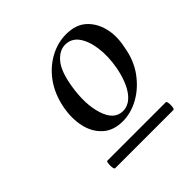

<svg xmlns="http://www.w3.org/2000/svg" viewBox="-107 -713 513 513"><g transform="rotate(-45 149.5 -457.0)"><path d="M152 -358Q117 -358 95.5 -377.5Q74 -397 67 -428.5Q60 -460 67 -497Q75 -538 96 -567.5Q117 -597 147 -613.5Q177 -630 209 -630Q245 -630 266 -611.5Q287 -593 295 -562.5Q303 -532 295 -495Q288 -452 265.5 -421.5Q243 -391 213 -374.5Q183 -358 152 -358ZM49 -284Q46 -284 45 -291.5Q44 -299 45 -306Q46 -313 48 -313H269Q272 -313 273 -306Q274 -299 273 -291.5Q272 -284 269 -284ZM172 -377Q196 -377 214 -401Q232 -425 241 -470Q248 -509 243.5 -541.5Q239 -574 225 -593Q211 -612 188 -612Q166 -612 148 -591Q130 -570 122 -522Q112 -462 125.5 -419.5Q139 -377 172 -377Z"/></g></svg>

Font: Cormorant Infant Light SemiBold
Style: Italic
Weight: 600
Italic angle: -10°
Version: Version 4.001